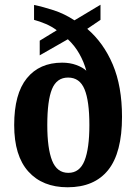

<svg xmlns="http://www.w3.org/2000/svg" viewBox="-20 -782 577 812"><path d="M266 10Q160 10 100 -56.5Q40 -123 40 -253Q40 -385 93.5 -451Q147 -517 243 -517Q276 -517 303 -507Q330 -497 345 -483Q335 -520 315.5 -554.5Q296 -589 267 -616L148 -548V-610L220 -654Q199 -670 173 -681Q147 -692 124 -698V-761Q163 -753 207.5 -738.5Q252 -724 295 -696L405 -762V-698L349 -660Q418 -601 457 -509Q496 -417 496 -288Q496 -136 437.5 -63Q379 10 266 10ZM269 -51Q317 -51 337.5 -102.5Q358 -154 358 -253Q358 -355 337.5 -404.5Q317 -454 268 -454Q220 -454 200 -405.5Q180 -357 180 -253Q180 -154 200.5 -102.5Q221 -51 269 -51Z"/></svg>

Font: Noto Serif Khmer Condensed
Style: Bold
Weight: 700
Width: 3
Designer: Danh Hong and the Monotype Design Team
Foundry: Monotype Imaging Inc.
Version: Version 2.004; ttfautohint (v1.8.4.7-5d5b)